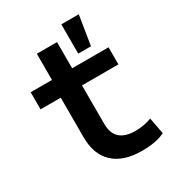

<svg xmlns="http://www.w3.org/2000/svg" viewBox="-174 -805 829 914"><g transform="rotate(-30 241.0 -348.0)"><path d="M338 9Q236 9 182 -41.5Q128 -92 128 -186V-404H17V-498H134V-642H245V-498H445V-404H245V-193Q245 -140 273.5 -114.5Q302 -89 358 -89Q382 -89 404 -93Q426 -97 447 -105L464 -15Q438 -2 406 3.5Q374 9 338 9ZM305 -544V-705H401L375 -544Z"/></g></svg>

Font: Nunito Sans 7pt SemiExpanded SemiBold
Style: Regular
Weight: 600
Width: 6
Designer: Vernon Adams
Foundry: Vernon Adams
Version: Version 3.101;gftools[0.9.27]